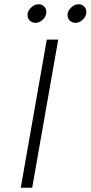

<svg xmlns="http://www.w3.org/2000/svg" viewBox="-20 -887 428 907"><path d="M201 -700H255L132 0H78ZM110 -816Q110 -835 126.5 -851Q143 -867 163 -867Q178 -867 188.5 -856Q199 -845 199 -830Q199 -811 183 -795Q167 -779 148 -779Q132 -779 121 -789.5Q110 -800 110 -816ZM299 -816Q299 -835 315.5 -851Q332 -867 352 -867Q367 -867 377.5 -856Q388 -845 388 -830Q388 -811 372 -795Q356 -779 337 -779Q321 -779 310 -789.5Q299 -800 299 -816Z"/></svg>

Font: Niramit ExtraLight
Style: Italic
Weight: 200
Italic angle: -10°
Designer: Katatrad Aksorn Co.,Ltd.
Foundry: Cadson Demak Co.,Ltd.
Version: Version 1.000; ttfautohint (v1.6)